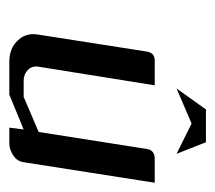

<svg xmlns="http://www.w3.org/2000/svg" viewBox="-45 -417 462 412"><g transform="rotate(90 186.0 -211.0)"><path d="M53.2 -52.2Q53.2 -55.2 54.2 -62L90.8 -295.9Q93.8 -312 109.9 -312H163.1L123 -62Q121.1 -48.8 129.9 -40Q139.2 -30.8 152.8 -30.8H188L263.2 -63L299.8 -295.9Q302.7 -312 320.8 -312H372.1L328.1 -30.8Q326.2 -17.1 314 -8.8Q300.8 0 288.1 0H253.9L257.8 -30.8L183.1 0H112.8Q83.5 0 66.9 -18.1Q53.2 -32.2 53.2 -52.2ZM169.9 -358.9 214.8 -421.9H285.2L310.1 -358.9L245.1 -391.1Z"/></g></svg>

Font: Hhenum
Style: Italic
Weight: 400
Designer: T. Christopher White
Version: Version 1.0